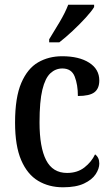

<svg xmlns="http://www.w3.org/2000/svg" viewBox="-20 -786 475 816"><path d="M248 10Q188 10 142 -17.5Q96 -45 70 -105.5Q44 -166 44 -265Q44 -372 70.5 -433.5Q97 -495 142 -521Q187 -547 244 -547Q316 -547 359 -519.5Q402 -492 402 -444Q402 -410 381.5 -394Q361 -378 311 -378Q311 -426 297.5 -460.5Q284 -495 245 -495Q216 -495 194 -474.5Q172 -454 160 -404.5Q148 -355 148 -266Q148 -160 176 -105.5Q204 -51 265 -51Q309 -51 339 -74.5Q369 -98 384 -130Q402 -117 402 -91Q402 -69 386.5 -45.5Q371 -22 337 -6Q303 10 248 10ZM189 -619Q210 -653 233.5 -692.5Q257 -732 270 -766H380V-756Q370 -739 344.5 -711Q319 -683 288.5 -654.5Q258 -626 232 -606H189Z"/></svg>

Font: Noto Serif Tamil Condensed Medium
Style: Italic
Weight: 500
Width: 3
Italic angle: -12°
Designer: Indian Type Foundry, Tom Grace, and the Monotype Design Team
Foundry: Monotype Imaging Inc.
Version: Version 2.003; ttfautohint (v1.8.4.7-5d5b)